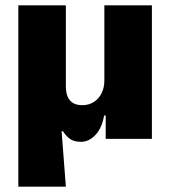

<svg xmlns="http://www.w3.org/2000/svg" viewBox="-20 -523 640 723"><path d="M49 180V-503H228V-198Q228 -175 234.5 -159.5Q241 -144 254.5 -135.5Q268 -127 290 -127Q315 -127 333.5 -139Q352 -151 362.5 -172Q373 -193 373 -220V-503H552V0H378V-88H372Q364 -41 339.5 -15Q315 11 285 11Q259 11 244 0.5Q229 -10 217 -29H212L228 180Z"/></svg>

Font: Nunito Sans 8pt Black
Style: Regular
Weight: 900
Version: Version 3.101;gftools[0.9.27]